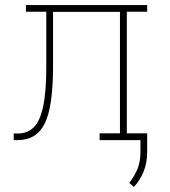

<svg xmlns="http://www.w3.org/2000/svg" viewBox="-20 -548 664 751"><path d="M33.7 0V-25.9H50.8Q87.9 -25.9 112.3 -50.3Q136.7 -74.7 148.9 -132.1Q161.1 -189.5 161.1 -288.1V-502H81.5V-528.3H555.7V-502H476.1V-26.4H555.7V0H369.6V-26.4H449.2V-501.5H187.5V-288.1Q187.5 -132.8 155.8 -66.4Q124 0 49.3 0ZM503.9 183.1 485.8 167.5Q508.3 137.7 518.8 110.1Q529.3 82.5 529.3 46.4V-19H555.7V45.4Q555.7 88.4 542 122.6Q528.3 156.7 503.9 183.1Z"/></svg>

Font: Roboto Slab Thin
Style: Regular
Weight: 100
Designer: Google
Version: Version 2.000; ttfautohint (v1.8.1.43-b0c9)